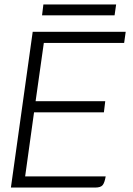

<svg xmlns="http://www.w3.org/2000/svg" viewBox="-20 -843 600 863"><path d="M177 -650 140 -388H453L447 -338H133L93 -50H455Q450 -21 441 -10.5Q432 0 408 0H29L127 -700H545L538 -650ZM175 -823H502L495 -774H169Z"/></svg>

Font: Krub Light
Style: Italic
Weight: 300
Italic angle: -8°
Designer: Ekaluck Peanpanawate
Foundry: Cadson Demak Co.,Ltd.
Version: Version 1.000; ttfautohint (v1.6)